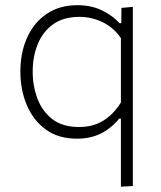

<svg xmlns="http://www.w3.org/2000/svg" viewBox="-20 -525 622 740"><path d="M446 194.5V-68H439.5Q409 -30.5 369 -10.5Q329 9.5 276.5 9.5Q204.5 9.5 156 -26.2Q107.5 -62 83 -120.8Q58.5 -179.5 58.5 -249Q58.5 -323 84.8 -380.8Q111 -438.5 160.2 -471.8Q209.5 -505 278.5 -505Q334 -505 376 -483.5Q418 -462 440.5 -435.5H447.5L448 -494.5L492 -498.5V192ZM284.5 -35.5Q339 -35.5 378.5 -60.2Q418 -85 446 -130V-378Q418 -419 375.5 -439.5Q333 -460 286 -460Q225 -460 185 -431.5Q145 -403 125.5 -355Q106 -307 106 -249Q106 -193.5 124.5 -144.5Q143 -95.5 182.2 -65.5Q221.5 -35.5 284.5 -35.5Z"/></svg>

Font: Commissioner ExtraLight
Style: Regular
Weight: 200
Designer: Kostas Bartsokas
Foundry: Kostas Bartsokas
Version: Version 1.000; ttfautohint (v1.8.3)